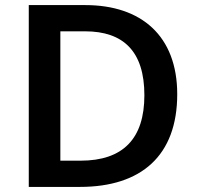

<svg xmlns="http://www.w3.org/2000/svg" viewBox="-20 -734 775 754"><path d="M676 -364C676 -593 535 -714 315 -714H93V0H294C535 0 676 -123 676 -364ZM547 -360C547 -190 464 -103 296 -103H217V-611H314C464 -611 547 -533 547 -360Z"/></svg>

Font: Noto Sans Kayah Li SemiBold
Style: Regular
Weight: 600
Designer: Monotype Design Team, Sérgio Martins
Foundry: Monotype Imaging Inc.
Version: Version 2.002